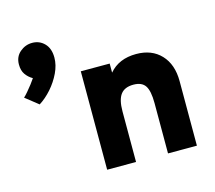

<svg xmlns="http://www.w3.org/2000/svg" viewBox="-102 -838 1079 963"><g transform="rotate(-15 438.0 -356.0)"><path d="M98 -404 31 -457Q40 -465 53 -480.2Q66 -495.5 78.8 -512Q91.5 -528.5 99 -540Q76.5 -553 62.8 -572.8Q49 -592.5 49 -624Q49 -664 77 -688Q105 -712 141 -712Q178.5 -712 204.2 -685.8Q230 -659.5 230 -612Q230 -573.5 211 -533.5Q192 -493.5 161.8 -459.2Q131.5 -425 98 -404ZM340 0V-511H490V-464Q540 -523 630 -523Q711 -523 758.5 -472.5Q806 -422 806 -335V0H656V-261Q656 -325 638.2 -351.5Q620.5 -378 577 -378Q531.5 -378 510.8 -350.5Q490 -323 490 -263V0Z"/></g></svg>

Font: Overpass Black
Style: Regular
Weight: 900
Designer: Delve Withrington, Dave Bailey, Thomas Jockin
Foundry: Delve Fonts LLC
Version: Version 4.000; ttfautohint (v1.8.3)